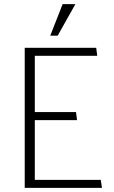

<svg xmlns="http://www.w3.org/2000/svg" viewBox="-20 -912 555 932"><path d="M284 -892H346L260 -739H224ZM100 0V-680H447L452 -641H149V-368H349L354 -329H149V-39H469L475 0Z"/></svg>

Font: Palanquin Thin
Style: Regular
Weight: 250
Designer: Pria Ravichandran
Version: Version 1.001